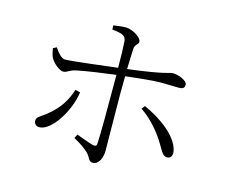

<svg xmlns="http://www.w3.org/2000/svg" viewBox="-104 -876 1208 1029"><g transform="rotate(15 500.0 -361.5)"><path d="M809 -182C829 -151 840 -119 866 -119C887 -119 897 -138 891 -164C874 -240 778 -311 681 -354L667 -336C738 -287 784 -224 809 -182ZM299 -342C280 -285 254 -232 179 -174C152 -154 133 -147 133 -127C133 -112 143 -98 163 -98C229 -98 312 -228 326 -335ZM124 -526C127 -507 132 -486 138 -475C154 -446 190 -419 209 -419C231 -419 238 -436 279 -444C332 -455 425 -468 490 -476V-390C491 -305 490 -138 487 -93C486 -79 477 -78 465 -80C440 -87 401 -102 371 -113L360 -91C392 -74 427 -51 446 -31C467 -8 465 12 490 12C520 12 539 -27 539 -68C539 -92 536 -320 536 -388L537 -481C604 -489 692 -498 733 -498C773 -498 801 -496 829 -496C853 -496 862 -502 862 -522C862 -541 816 -563 781 -563C760 -563 750 -547 537 -521L541 -633C543 -662 563 -662 563 -679C563 -701 516 -732 477 -735C458 -735 428 -732 405 -728L406 -705C461 -699 482 -693 485 -661C487 -636 489 -576 489 -515C418 -507 249 -485 203 -484C183 -483 161 -510 143 -536Z"/></g></svg>

Font: Noto Serif KR Light
Style: Regular
Weight: 300
Designer: Ryoko NISHIZUKA 西塚涼子 (kana & ideographs); Frank Grießhammer (Latin, Greek & Cyrillic); Wenlong ZHANG 张文龙 (bopomofo); San
Foundry: Adobe
Version: Version 2.001;hotconv 1.1.0;makeotfexe 2.6.0